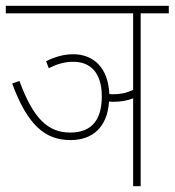

<svg xmlns="http://www.w3.org/2000/svg" viewBox="-20 -642 602 662"><path d="M139 -431 148 -407C177 -421 202 -429 233 -429C290 -429 331 -393 331 -310C331 -233 300 -185 222 -185C146 -185 95 -232 47 -363L22 -354C75 -210 136 -159 223 -159C297 -159 350 -201 356 -292C362 -291 367 -291 371 -291C396 -291 419 -295 439 -303V0H465V-596H562V-622H0V-596H439V-332C415 -321 394 -317 370 -317C365 -317 361 -317 357 -318C353 -407 304 -455 232 -455C201 -455 169 -446 139 -431Z"/></svg>

Font: Noto Sans Devanagari Condensed Thin
Style: Regular
Weight: 100
Width: 3
Designer: Jelle Bosma - Monotype Design Team
Foundry: Monotype Imaging Inc.
Version: Version 2.004